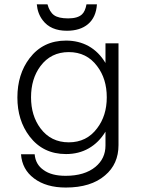

<svg xmlns="http://www.w3.org/2000/svg" viewBox="-20 -717 665 879"><path d="M522.5 -518.6H462.9V-428.7Q432.6 -479.5 385.7 -505.9Q339.8 -531.2 282.2 -531.2Q176.8 -531.2 115.2 -450.2Q59.6 -377 59.6 -270.5Q59.6 -166 115.2 -92.8Q176.8 -11.7 282.2 -11.7Q340.8 -11.7 386.7 -38.1Q432.6 -64.5 462.9 -114.3V-50.8Q462.9 8.8 417 46.9Q367.2 87.9 280.3 87.9Q215.8 87.9 179.7 61.5Q142.6 36.1 138.7 -10.7H76.2Q81.1 58.6 135.7 99.6Q191.4 141.6 281.2 141.6Q396.5 141.6 460.9 85.9Q522.5 34.2 522.5 -52.7ZM294.9 -478.5Q377 -478.5 424.8 -414.1Q468.8 -356.4 468.8 -271.5Q468.8 -187.5 424.8 -129.9Q377 -65.4 294.9 -65.4Q212.9 -65.4 165 -129.9Q122.1 -187.5 122.1 -271.5Q122.1 -356.4 165 -414.1Q212.9 -478.5 294.9 -478.5ZM376 -697.3Q370.1 -665 355.5 -651.4Q335.9 -632.8 292 -632.8Q248 -632.8 227.5 -647.5Q207 -662.1 197.3 -697.3H148.4Q152.3 -654.3 175.8 -624Q211.9 -576.2 286.1 -576.2Q346.7 -576.2 382.8 -606.4Q419.9 -637.7 423.8 -697.3Z"/></svg>

Font: Dotum
Style: Regular
Weight: 400
Version: Version 2.21